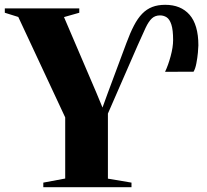

<svg xmlns="http://www.w3.org/2000/svg" viewBox="-39 -778 861 798"><path d="M141 0V-19L232 -36V-290L37 -707.5L-19 -725V-743H290.5V-725L227 -707L362 -391.5L387 -331L409 -391.5L486.5 -599.5Q502 -641.5 517.8 -671.8Q533.5 -702 552 -721Q570.5 -740 593.8 -749Q617 -758 647.5 -758Q680 -758 705.2 -747.8Q730.5 -737.5 748.8 -716.8Q767 -696 776.2 -664.2Q785.5 -632.5 785.5 -589.5Q785.5 -580 783.5 -558.8Q781.5 -537.5 777.2 -515Q773 -492.5 765.5 -480L647 -479.5Q660 -506.5 670.2 -544.2Q680.5 -582 680.5 -611.5Q680.5 -654 673.2 -676Q666 -698 653.8 -706Q641.5 -714 626 -714Q606 -714 592.5 -701.8Q579 -689.5 566 -662Q553 -634.5 533 -589L409.5 -306V-35.5L507.5 -19V0Z"/></svg>

Font: Merriweather 144pt ExtraBold
Style: Regular
Weight: 800
Version: Version 2.100